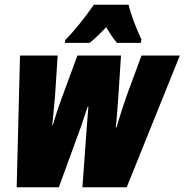

<svg xmlns="http://www.w3.org/2000/svg" viewBox="-20 -786 775 806"><path d="M64 -553H222L211 -382Q210 -367 202 -286L199 -262H202Q220 -323 238 -371L305 -553H488L476 -368Q474 -339 472 -317Q470 -295 469 -279L466 -251H469Q493 -332 511 -382L574 -553H735L512 0H326L344 -248L351 -338H348L322 -260L227 0H50ZM254 -618Q311 -676 374 -766H520Q526 -738 542 -695.5Q558 -653 574 -620L571 -606H471Q450 -630 426 -672Q381 -625 356 -606H252Z"/></svg>

Font: Noto Sans UI CondBlack
Style: Italic
Weight: 900
Width: 3
Italic angle: -12°
Designer: Monotype Design Team
Foundry: Monotype Imaging Inc.
Version: Version 1.001